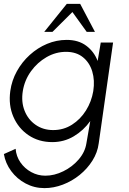

<svg xmlns="http://www.w3.org/2000/svg" viewBox="-58 -719 662 989"><path d="M461 -500H524.5L450.5 19.5Q444.5 66.5 418.2 108.2Q392 150 352.5 182Q313 214 265.8 232Q218.5 250 171 250Q119 250 74.2 226.2Q29.5 202.5 -0.2 162.5Q-30 122.5 -38 74.5L22.5 47.5Q25.5 86 47.2 117.5Q69 149 103 167.5Q137 186 175.5 186Q222 186 268.2 163.2Q314.5 140.5 347.2 102.5Q380 64.5 387 19.5L407 -95.5Q372.5 -47 322.2 -17Q272 13 211.5 13Q141.5 13 89 -22.5Q36.5 -58 10.8 -117.8Q-15 -177.5 -5 -250Q2.5 -304.5 29 -352.2Q55.5 -400 95.5 -436.2Q135.5 -472.5 184.2 -493Q233 -513.5 285.5 -513.5Q346 -513.5 386.2 -483.5Q426.5 -453.5 445 -405ZM216 -49Q269.5 -49 313 -76.8Q356.5 -104.5 385 -150.2Q413.5 -196 422.5 -250Q431 -305 417.2 -350.8Q403.5 -396.5 369.2 -424.2Q335 -452 282 -452Q229.5 -452 182 -424.8Q134.5 -397.5 101.5 -351.8Q68.5 -306 59.5 -250Q50.5 -194 68.8 -148.2Q87 -102.5 125.8 -75.8Q164.5 -49 216 -49ZM355 -699 431 -555H388.5L315 -657L212.5 -555H170L286 -699Z"/></svg>

Font: Urbanist Light
Style: Italic
Weight: 300
Italic angle: -8°
Designer: Corey Hu
Foundry: Corey Hu
Version: Version 1.330; ttfautohint (v1.8.4.7-5d5b)